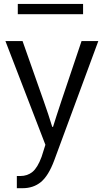

<svg xmlns="http://www.w3.org/2000/svg" viewBox="-20 -736 531 985"><path d="M71.3 -663.1V-715.8H406.2V-663.1ZM7.8 -525.4H95.7L204.1 -217.8Q228.5 -149.4 248 -85H252Q266.6 -132.8 294.9 -217.8L398.4 -525.4H484.4L257.8 87.9Q228.5 166 189.9 197.8Q151.4 229.5 95.7 229.5H66.4V167H84Q121.1 167 147 145.5Q172.9 124 193.4 68.4L212.9 6.8Z"/></svg>

Font: Gothic A1
Style: Regular
Weight: 400
Designer: HanYang I&C Co.,Ltd.
Foundry: HanYang I&C Co.,Ltd.
Version: Version 2.50